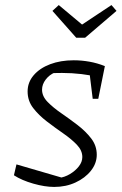

<svg xmlns="http://www.w3.org/2000/svg" viewBox="-20 -731 480 758"><path d="M35 -39 45 -82 237 -26 210 -28Q235 -31 256.5 -44Q278 -57 291.5 -74.5Q305 -92 305 -111Q305 -137 283.5 -159.5Q262 -182 229.5 -204.5Q197 -227 165 -251.5Q133 -276 111 -304.5Q89 -333 89 -370Q89 -406 113 -434Q137 -462 178 -477.5Q219 -493 271 -493Q302 -493 333 -487.5Q364 -482 394 -470L377 -425Q340 -434 302 -438.5Q264 -443 225 -443Q207 -443 189.5 -442.5Q172 -442 155 -439L197 -445Q175 -436 160.5 -417Q146 -398 146 -377Q146 -351 168 -328.5Q190 -306 222 -284Q254 -262 286 -237.5Q318 -213 340 -184.5Q362 -156 362 -120Q362 -86 339 -57Q316 -28 278 -10.5Q240 7 194 7Q157 7 111.5 -6Q66 -19 35 -39ZM346 -341 330 -471 394 -470 368 -341ZM281 -582 187 -688 212 -711 304 -634 420 -711 440 -688 316 -582Z"/></svg>

Font: Piazzolla 8pt ExtraLight
Style: Italic
Weight: 250
Italic angle: -11.3°
Designer: Juan Pablo del Peral
Foundry: Huerta Tipografica
Version: Version 2.001